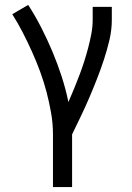

<svg xmlns="http://www.w3.org/2000/svg" viewBox="-20 -548 540 783"><path d="M196 215V0Q196 -44 188.5 -87Q181 -130 170 -172Q159 -214 144 -255Q129 -296 111 -336Q93 -376 73 -415Q53 -454 30 -490L95 -528Q124 -483 148.5 -435Q173 -387 194 -337Q215 -287 231.5 -236Q248 -185 259 -132Q271 -159 282 -186Q293 -213 303.5 -240.5Q314 -268 323 -296Q332 -324 339.5 -352.5Q347 -381 352.5 -410Q358 -439 358 -468V-520H436V-468Q436 -426 426.5 -385.5Q417 -345 404 -305.5Q391 -266 376 -227.5Q361 -189 344.5 -150.5Q328 -112 310 -74.5Q292 -37 274 0V215Z"/></svg>

Font: Iosevka Term Curly
Style: Regular
Weight: 400
Designer: Belleve Invis
Foundry: Belleve Invis
Version: Version 32.3.0